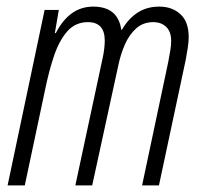

<svg xmlns="http://www.w3.org/2000/svg" viewBox="-20 -561 619 581"><path d="M3 0 115 -531H158L146 -461H149Q190 -541 262 -541Q337 -541 347 -471H349Q368 -504 396 -522.5Q424 -541 462 -541Q501 -541 526 -518Q551 -495 551 -449Q551 -434 548 -415Q545 -396 542 -380L461 0H410L489 -373Q493 -393 495.5 -409Q498 -425 498 -437Q498 -465 483 -479.5Q468 -494 444 -494Q413 -494 392 -475Q371 -456 358 -426.5Q345 -397 338 -363L259 0H208L291 -387Q294 -401 295.5 -414.5Q297 -428 297 -438Q297 -494 246 -494Q208 -494 183.5 -466Q159 -438 143.5 -392Q128 -346 117 -292L55 0Z"/></svg>

Font: Noto Sans ExtraCondensed Light
Style: Italic
Weight: 300
Width: 2
Italic angle: -12°
Designer: Monotype Design Team
Foundry: Monotype Imaging Inc.
Version: Version 2.013; ttfautohint (v1.8.4.7-5d5b)